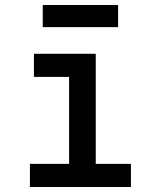

<svg xmlns="http://www.w3.org/2000/svg" viewBox="-20 -744 640 764"><path d="M99 0V-92H255V-438H115V-530H361V-92H501V0ZM150 -636V-724H450V-636Z"/></svg>

Font: Iosevka Curly SmBdEx
Style: Regular
Weight: 600
Width: 7
Monospace: yes
Designer: Belleve Invis
Foundry: Belleve Invis
Version: Version 11.1.0; ttfautohint (v1.8.3)